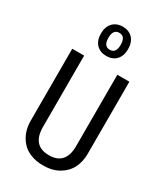

<svg xmlns="http://www.w3.org/2000/svg" viewBox="-234 -1054 1004 1162"><g transform="rotate(30 268.5 -472.5)"><path d="M362.8 -855Q362.8 -806.6 337.2 -779.8Q311.5 -752.9 268.1 -752.9Q224.6 -752.9 198.7 -780Q172.9 -807.1 172.9 -855Q172.9 -902.3 198.7 -929.7Q224.6 -957 268.1 -957Q311.5 -957 337.2 -929.7Q362.8 -902.3 362.8 -855ZM311 -855Q311 -914.1 268.1 -914.1Q225.1 -914.1 225.1 -855Q225.1 -795.9 268.1 -795.9Q311 -795.9 311 -855ZM467.8 -688V-184.1Q467.8 -128.9 445.8 -85.2Q423.8 -41.5 377.9 -14.6Q332 12.2 268.1 12.2Q219.7 12.2 181.2 -3.2Q142.6 -18.6 118.4 -45.7Q94.2 -72.8 81.5 -107.9Q68.8 -143.1 68.8 -184.1V-688H151.9V-189.9Q151.9 -59.1 268.1 -59.1Q383.8 -59.1 383.8 -189.9V-688Z"/></g></svg>

Font: Fira Sans Compressed Book
Style: Regular
Weight: 350
Width: 1
Designer: Carrois Corporate & Edenspiekermann AG
Foundry: Carrois Corporate GbR & Edenspiekermann AG
Version: Version 4.203;PS 004.203;hotconv 1.0.88;makeotf.lib2.5.64775